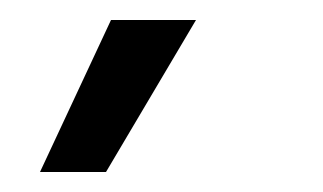

<svg xmlns="http://www.w3.org/2000/svg" viewBox="-20 -769 323 192"><path d="M86 -597H20L91 -749H176Z"/></svg>

Font: Bricolage Grotesque 12pt Light
Style: Regular
Weight: 300
Designer: Mathieu Triay
Foundry: Atelier Triay
Version: Version 1.001; ttfautohint (v1.8.4.7-5d5b);gftools[0.9.33.de